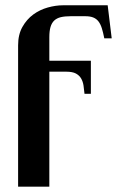

<svg xmlns="http://www.w3.org/2000/svg" viewBox="-20 -510 491 720"><path d="M398.9 -366.2 383.8 -490.2H216.8Q189 -490.2 159.2 -481.9Q129.4 -473.6 104.7 -455.6Q80.1 -437.5 64 -408.9Q47.9 -380.4 47.9 -339.8V189.9H165V-241.2H228Q251.5 -241.2 264.4 -234.4Q277.3 -227.5 284.2 -215.8Q291 -204.1 293.2 -189.2Q295.4 -174.3 296.9 -158.2H320.8V-282.2H165V-371.1Q165 -393.6 169.4 -408.7Q173.8 -423.8 183.3 -432.9Q192.9 -441.9 208 -445.6Q223.1 -449.2 245.1 -449.2H299.8Q317.4 -449.2 329.3 -444.6Q341.3 -439.9 349.1 -429.9Q356.9 -419.9 361.8 -404.3Q366.7 -388.7 371.1 -366.2Z"/></svg>

Font: Galatia SIL
Style: Bold
Weight: 700
Designer: Development by SIL's NRSI team
Version: Version 2.1